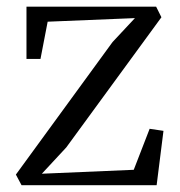

<svg xmlns="http://www.w3.org/2000/svg" viewBox="-20 -542 526 562"><path d="M375 -489 119.5 -478.5 98.5 -369.5H57.5V-522.5H437L452.5 -491.5L174 -110.5L102.5 -33.5L371.5 -45L418 -165L458.5 -159L438.5 0H43L26.5 -31L309.5 -419Z"/></svg>

Font: Merriweather 96pt Light
Style: Regular
Weight: 300
Version: Version 2.100